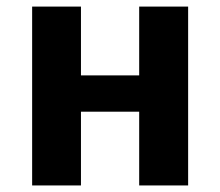

<svg xmlns="http://www.w3.org/2000/svg" viewBox="-20 -566 672 586"><path d="M227.1 -545.9V-335.9H404.8V-545.9H554.2V0H404.8V-225.1H227.1V0H78.1V-545.9Z"/></svg>

Font: Droid Sans
Style: Bold
Weight: 700
Foundry: Ascender Corporation
Version: Version 1.00 build 112